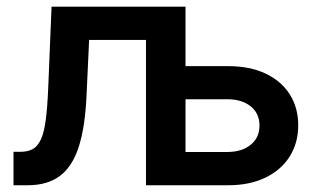

<svg xmlns="http://www.w3.org/2000/svg" viewBox="-20 -549 941 569"><path d="M20 0V-99.1H40Q62 -99.1 76.9 -107.2Q91.8 -115.2 101.3 -136Q110.8 -156.7 115.7 -194.3Q120.6 -231.9 123 -290.5L132.8 -529.3H529.8V0H412.6V-430.7H244.1L236.3 -262.7Q231.9 -170.9 213.1 -113Q194.3 -55.2 157.5 -27.6Q120.6 0 62 0ZM497.1 -353H655.8Q720.2 -353 766.8 -331.1Q813.5 -309.1 838.6 -269.5Q863.8 -230 863.8 -177.7Q863.8 -125.5 838.6 -85.4Q813.5 -45.4 766.8 -22.7Q720.2 0 655.8 0H412.6V-529.3H529.3V-98.6H653.3Q696.8 -98.6 722.9 -119.9Q749 -141.1 749 -176.8Q749 -212.9 722.9 -233.9Q696.8 -254.9 653.3 -254.9H497.1Z"/></svg>

Font: Inter Cardless Tabular Medium
Style: Regular
Weight: 500
Designer: Rasmus Andersson
Foundry: rsms
Version: Version 4.000;git-4fc901f